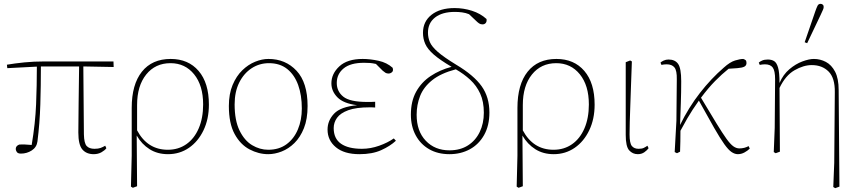

<svg xmlns="http://www.w3.org/2000/svg" viewBox="-20 -790 4472 1000"><path d="M18 -435 16 -453Q57 -460 106.5 -465Q156 -470 212 -470H571L572 -441L414 -444L417 -90Q418 -44 431.5 -29.5Q445 -15 472 -15Q492 -15 504 -19.5Q516 -24 528 -31L534 -18Q526 -7 508.5 3Q491 13 468 13Q430 13 409 -11.5Q388 -36 388 -100Q388 -167 389.5 -255.5Q391 -344 392 -444H193Q193 -343 190 -245.5Q187 -148 175 -53Q171 -23 145.5 -6.5Q120 10 89 10Q73 10 67.5 1.5Q62 -7 62 -14Q62 -30 80 -37Q93 -38 108.5 -37.5Q124 -37 145 -35Q164 -148 168 -247Q172 -346 172 -443Z M694 -243V-111Q748 -10 854 -10Q909 -10 950.5 -39Q992 -68 1015 -121.5Q1038 -175 1038 -246Q1038 -345 991 -403Q944 -461 868 -461Q789 -461 741.5 -402Q694 -343 694 -243ZM662 182 666 21V-228Q666 -350 719 -416.5Q772 -483 869 -483Q961 -483 1014.5 -420.5Q1068 -358 1068 -245Q1068 -170 1040 -111.5Q1012 -53 964 -20Q916 13 855 13Q800 13 759 -13Q718 -39 692 -84L694 180L672 188Z M1377 13Q1327 13 1279.5 -12Q1232 -37 1202 -92Q1172 -147 1172 -238Q1172 -301 1191.5 -347.5Q1211 -394 1242 -424Q1273 -454 1309 -468.5Q1345 -483 1378 -483Q1467 -483 1524.5 -421.5Q1582 -360 1582 -238Q1582 -170 1563 -122.5Q1544 -75 1513.5 -45Q1483 -15 1447 -1Q1411 13 1377 13ZM1377 -10Q1433 -10 1472 -38.5Q1511 -67 1531.5 -116Q1552 -165 1552 -225Q1552 -294 1533 -347Q1514 -400 1476 -430.5Q1438 -461 1381 -461Q1331 -461 1290.5 -434.5Q1250 -408 1226 -360Q1202 -312 1202 -246Q1202 -163 1227.5 -110.5Q1253 -58 1293 -34Q1333 -10 1377 -10Z M1852 13Q1773 13 1729.5 -23Q1686 -59 1686 -115Q1686 -162 1720 -198Q1754 -234 1840 -242Q1769 -251 1737.5 -283Q1706 -315 1706 -356Q1706 -406 1747.5 -444.5Q1789 -483 1869 -483Q1908 -483 1951.5 -473.5Q1995 -464 2025 -437Q2030 -421 2021.5 -414Q2013 -407 2004 -407Q1994 -407 1987.5 -411Q1981 -415 1973 -422L1938 -457Q1920 -461 1906.5 -462Q1893 -463 1876 -463Q1805 -463 1769.5 -433.5Q1734 -404 1734 -358Q1734 -314 1768 -286.5Q1802 -259 1893 -259Q1901 -259 1910 -259Q1919 -259 1934 -260V-230Q1921 -231 1915.5 -231Q1910 -231 1906 -231Q1835 -231 1794 -216Q1753 -201 1735.5 -176.5Q1718 -152 1718 -123Q1718 -68 1756 -41.5Q1794 -15 1865 -15Q1910 -15 1955 -31Q2000 -47 2031 -69L2042 -57Q2012 -29 1965.5 -8Q1919 13 1852 13Z M2321 13Q2260 13 2215 -13Q2170 -39 2145 -85.5Q2120 -132 2120 -193Q2120 -263 2147.5 -312.5Q2175 -362 2223 -394Q2271 -426 2332 -442Q2271 -478 2239 -506Q2207 -534 2195 -561Q2183 -588 2183 -619Q2183 -678 2227.5 -713Q2272 -748 2348 -748Q2394 -748 2438 -734Q2482 -720 2514 -691Q2516 -678 2510 -670.5Q2504 -663 2493 -663Q2483 -663 2475.5 -668Q2468 -673 2460 -681L2423 -716Q2406 -723 2387 -725.5Q2368 -728 2349 -728Q2283 -728 2246 -699Q2209 -670 2209 -620Q2209 -594 2219 -570.5Q2229 -547 2260.5 -519.5Q2292 -492 2356 -453Q2448 -398 2488.5 -341Q2529 -284 2529 -204Q2529 -136 2501.5 -87Q2474 -38 2427 -12.5Q2380 13 2321 13ZM2150 -192Q2150 -107 2197.5 -57Q2245 -7 2321 -7Q2377 -7 2417 -32.5Q2457 -58 2478.5 -102.5Q2500 -147 2500 -203Q2500 -261 2481 -302.5Q2462 -344 2429 -374.5Q2396 -405 2354 -429Q2275 -408 2230.5 -372Q2186 -336 2168 -290Q2150 -244 2150 -192Z M2703 -243V-111Q2757 -10 2863 -10Q2918 -10 2959.5 -39Q3001 -68 3024 -121.5Q3047 -175 3047 -246Q3047 -345 3000 -403Q2953 -461 2877 -461Q2798 -461 2750.5 -402Q2703 -343 2703 -243ZM2671 182 2675 21V-228Q2675 -350 2728 -416.5Q2781 -483 2878 -483Q2970 -483 3023.5 -420.5Q3077 -358 3077 -245Q3077 -170 3049 -111.5Q3021 -53 2973 -20Q2925 13 2864 13Q2809 13 2768 -13Q2727 -39 2701 -84L2703 180L2681 188Z M3302 13Q3275 13 3257 -7Q3239 -27 3239 -87V-466L3262 -475L3271 -470Q3268 -389 3266 -330.5Q3264 -272 3262.5 -229.5Q3261 -187 3260 -154Q3259 -121 3259 -90Q3259 -44 3271 -29.5Q3283 -15 3306 -15Q3323 -15 3332.5 -19.5Q3342 -24 3352 -31L3358 -18Q3351 -8 3336.5 2.5Q3322 13 3302 13Z M3506 8 3494 2 3503 -161 3505 -377Q3506 -422 3493 -438.5Q3480 -455 3452 -455Q3439 -455 3425 -452L3420 -464Q3425 -469 3436.5 -474.5Q3448 -480 3462 -480Q3496 -480 3512 -457Q3528 -434 3528 -367Q3528 -310 3526 -253Q3524 -196 3522 -139Q3567 -231 3625.5 -306Q3684 -381 3750 -438Q3782 -467 3808.5 -475Q3835 -483 3851 -483Q3858 -481 3863 -477Q3868 -473 3868 -462Q3868 -449 3857 -443Q3846 -437 3820 -435L3775 -432Q3740 -404 3704.5 -368Q3669 -332 3631 -281Q3680 -199 3711.5 -147.5Q3743 -96 3763.5 -67.5Q3784 -39 3799.5 -28Q3815 -17 3831 -17Q3857 -17 3879 -29L3885 -16Q3874 -5 3857.5 4Q3841 13 3823 13Q3807 13 3790.5 2Q3774 -9 3752.5 -39Q3731 -69 3699.5 -124Q3668 -179 3620 -266Q3601 -239 3587.5 -218.5Q3574 -198 3559.5 -173Q3545 -148 3524 -109Q3524 -81 3523.5 -53Q3523 -25 3522 0Z M4320 184 4325 58 4328 -310Q4329 -384 4295.5 -417.5Q4262 -451 4208 -451Q4165 -451 4118 -424Q4071 -397 4040 -332L4042 0L4020 8L4010 2L4015 -124L4017 -377Q4017 -422 4004.5 -438.5Q3992 -455 3964 -455Q3951 -455 3937 -452L3932 -464Q3937 -469 3949 -474.5Q3961 -480 3979 -480Q3998 -480 4011.5 -472Q4025 -464 4032.5 -438Q4040 -412 4040 -358Q4059 -402 4091.5 -429.5Q4124 -457 4159 -470Q4194 -483 4219 -483Q4252 -483 4281.5 -467.5Q4311 -452 4329.5 -416.5Q4348 -381 4348 -321L4352 182L4330 190ZM4171 -570 4226 -730Q4233 -750 4238 -760Q4243 -770 4254 -770Q4260 -770 4265 -766Q4270 -762 4270 -754Q4270 -747 4266.5 -739.5Q4263 -732 4254 -712L4184 -565Z"/></svg>

Font: Source Serif 4 ExtraLight
Style: Regular
Weight: 200
Designer: Frank Grießhammer
Foundry: Adobe
Version: Version 4.005;hotconv 1.1.0;makeotfexe 2.6.0